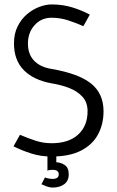

<svg xmlns="http://www.w3.org/2000/svg" viewBox="-20 -696 528 866"><path d="M447 -194Q447 -136 422 -89.5Q397 -43 345 -16.5Q293 10 213 10Q164 10 121.5 -3.5Q79 -17 41 -36L70 -88Q105 -73 140 -61.5Q175 -50 213 -50Q290 -50 332.5 -89Q375 -128 375 -194Q375 -234 352.5 -259Q330 -284 293.5 -298.5Q257 -313 213 -320Q131 -335 87 -380Q43 -425 43 -500Q43 -544 59.5 -577Q76 -610 102 -632Q128 -654 157.5 -665Q187 -676 213 -676Q262 -676 305 -663Q348 -650 385 -630L356 -578Q322 -593 286.5 -604.5Q251 -616 213 -616Q166 -616 136 -582.5Q106 -549 106 -500Q106 -451 134 -422Q162 -393 213 -385Q335 -364 391 -319Q447 -274 447 -194ZM217 70Q201 70 194 74V0H234V36Q253 36 271.5 48Q290 60 290 90Q290 120 269.5 135Q249 150 217 150Q204 150 189.5 144.5Q175 139 167 135L183 104Q187 107 198.5 109Q210 111 217 111Q245 111 245 90Q245 70 217 70Z"/></svg>

Font: Epunda Sans Light
Style: Regular
Weight: 300
Designer: Simon Atzbach
Foundry: typofactur
Version: Version 2.204; ttfautohint (v1.8.4.7-5d5b)